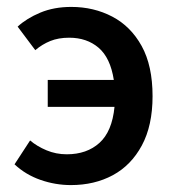

<svg xmlns="http://www.w3.org/2000/svg" viewBox="-20 -523 502 555"><path d="M185 12Q140 12 97 -3Q54 -18 22 -48L67 -117Q87 -100 114.5 -88.5Q142 -77 173 -77Q231 -77 267.5 -110Q304 -143 311 -214H118V-292H309Q299 -356 265 -385Q231 -414 180 -414Q149 -414 125.5 -404.5Q102 -395 82 -378L31 -446Q57 -470 96.5 -486.5Q136 -503 186 -503Q251 -503 304.5 -475Q358 -447 389.5 -390Q421 -333 421 -245Q421 -160 390 -102.5Q359 -45 306 -16.5Q253 12 185 12Z"/></svg>

Font: Source Sans Pro SemiBold
Style: Regular
Weight: 600
Designer: Paul D. Hunt
Foundry: Adobe Systems Incorporated
Version: Version 2.045;hotconv 1.0.109;makeotfexe 2.5.65596